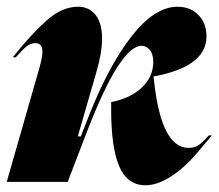

<svg xmlns="http://www.w3.org/2000/svg" viewBox="-30 -540 649 570"><path d="M273 -425Q273 -384 257 -329L201 -135H210L231 -189Q291 -343 360 -431.5Q429 -520 497 -520Q535 -520 559 -495.5Q583 -471 583 -432Q583 -342 426 -313V-311L428 -294Q450 -101 530 -101Q549 -101 561 -110Q573 -119 590 -138H599Q594 -132 556 -87Q518 -42 477.5 -16Q437 10 402 10Q348 10 324 -46Q300 -102 300 -215V-237Q357 -248 391 -280Q425 -312 425 -356Q425 -379 415 -391.5Q405 -404 390 -404Q359 -404 318 -340.5Q277 -277 222 -133L171 0H-10L88 -342Q96 -372 96 -386Q96 -412 75 -412Q61 -412 48 -401.5Q35 -391 17 -370H8Q62 -438 108 -479Q154 -520 202 -520Q234 -520 253.5 -496Q273 -472 273 -425Z"/></svg>

Font: Nyght Serif Dark Italic
Style: Regular
Weight: 800
Italic angle: -16°
Designer: Maksym Kobuzan
Version: Version 0.400